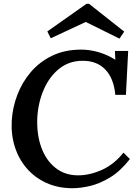

<svg xmlns="http://www.w3.org/2000/svg" viewBox="-20 -978 729 1014"><path d="M409 -716Q454 -716 500.5 -702.5Q547 -689 588 -663H589L587 -709H657L645 -477H589Q581 -564 536.5 -610.5Q492 -657 417 -657Q346 -657 294 -616Q242 -575 212 -507Q182 -439 177 -358Q173 -269 198 -200Q223 -131 273 -91.5Q323 -52 392 -52Q454 -52 518.5 -81Q583 -110 632 -172L666 -138Q616 -74 561.5 -41Q507 -8 456 4Q405 16 363 16Q287 16 226 -11.5Q165 -39 122.5 -87.5Q80 -136 59 -200.5Q38 -265 42 -340Q46 -409 71 -475.5Q96 -542 142 -596.5Q188 -651 255 -683.5Q322 -716 409 -716ZM611 -774 433 -862 248 -776 230 -812 437 -958H450L636 -811Z"/></svg>

Font: Lora SemiBold
Style: Italic
Weight: 600
Italic angle: -3°
Designer: Olga Karpushina, Alexei Vanyashin (Cyrillic)
Foundry: Cyreal
Version: Version 3.011; ttfautohint (v1.8.4.7-5d5b)